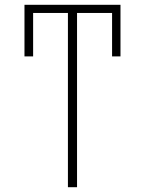

<svg xmlns="http://www.w3.org/2000/svg" viewBox="-20 -780 603 800"><path d="M82 -545H118V-726H263V0H301V-726H447V-545H482V-760H82Z"/></svg>

Font: Noto Sans SemiCondensed ExtraLight
Style: Regular
Weight: 200
Width: 4
Designer: Monotype Design Team
Foundry: Monotype Imaging Inc.
Version: Version 2.013